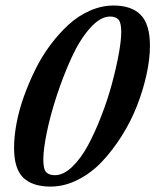

<svg xmlns="http://www.w3.org/2000/svg" viewBox="-20 -671 566 699"><path d="M164.1 8.3Q98.6 8.3 64.9 -23.9Q31.2 -56.2 31.2 -132.8Q31.2 -173.3 40 -220.9Q48.8 -268.6 66.4 -318.1Q84 -367.7 107.7 -416Q131.3 -464.4 162.8 -506.6Q194.3 -548.8 229.5 -581.1Q264.6 -613.3 307.4 -632.1Q350.1 -650.9 393.6 -650.9Q458.5 -650.9 492.2 -616.9Q525.9 -583 525.9 -503.9Q525.9 -456.1 513.4 -399.4Q501 -342.8 478.8 -285.9Q456.5 -229 423.1 -176Q389.6 -123 350.8 -82Q312 -41 263.2 -16.4Q214.4 8.3 164.1 8.3ZM179.7 -33.2Q210.9 -33.2 242.7 -63.5Q274.4 -93.8 300.3 -141.8Q326.2 -189.9 349.1 -249.3Q372.1 -308.6 387.7 -366.7Q403.3 -424.8 412.4 -474.6Q421.4 -524.4 421.4 -554.7Q421.4 -589.4 410.9 -600.1Q400.4 -610.8 380.9 -610.8Q345.2 -610.8 307.6 -568.4Q270 -525.9 240.7 -461.7Q211.4 -397.5 187.5 -325.4Q163.6 -253.4 150.6 -189.9Q137.7 -126.5 137.7 -90.3Q137.7 -54.7 148.4 -43.9Q159.2 -33.2 179.7 -33.2Z"/></svg>

Font: Elstob 10pt SemiBold
Style: Italic
Weight: 600
Italic angle: -20°
Designer: Peter S. Baker
Version: Version 1.015